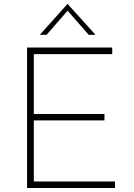

<svg xmlns="http://www.w3.org/2000/svg" viewBox="-20 -945 675 965"><path d="M116 -706H544V-673H150V-372H505V-340H150V-33H558V0H116ZM426 -770 312 -900 329 -902 214 -770H180L319 -925H320L460 -770Z"/></svg>

Font: Josefin Sans Thin ExtraLight
Style: Regular
Weight: 250
Version: Version 2.001